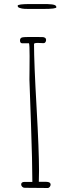

<svg xmlns="http://www.w3.org/2000/svg" viewBox="-20 -940 362 956"><path d="M239.3 -918Q228 -919.4 216.8 -919.7Q205.6 -919.9 188.5 -919.9H131.8Q68.8 -919.9 67.9 -911.6Q67.9 -908.2 70.3 -904.8Q73.2 -900.9 89.4 -897.5Q98.6 -895.5 121.1 -895.5H140.6H196.8Q259.8 -895.5 260.7 -903.8Q260.7 -909.7 255.9 -913.1Q251 -916.5 239.3 -918ZM85.4 -21.5Q85.4 -15.1 90.6 -10Q95.7 -4.9 103 -4.9Q140.1 -4.9 163.6 -4.4Q186.5 -3.9 218.3 -3.9Q223.1 -3.9 227.5 -9.3Q231.9 -14.6 231.9 -20.5Q231.9 -34.7 209.5 -34.7H173.3Q173.3 -49.3 173.8 -62Q174.3 -74.7 174.3 -89.8Q174.3 -190.4 162.1 -405.3Q149.4 -628.4 149.4 -719.7Q149.4 -722.2 150.9 -723.6Q151.9 -724.6 155.5 -725.3Q159.2 -726.1 162.6 -726.1H173.3Q179.2 -726.1 184.6 -725.6Q189.9 -725.1 197.3 -725.1Q202.6 -725.1 206.1 -730Q209.5 -734.9 209.5 -741.2Q209.5 -748 204.3 -751.7Q199.2 -755.4 191.4 -755.4Q168 -755.4 153.3 -755.9H125Q96.2 -755.9 87.9 -752.9Q79.6 -749 79.6 -738.8Q79.6 -724.6 90.3 -724.6H124.5Q127.4 -715.3 127.4 -661.1Q127.4 -623 127 -594.7L126.5 -543.9L129.9 -448.7L134.3 -323.7Q141.1 -129.9 141.1 -34.2H102.1Q85.4 -34.2 85.4 -21.5Z"/></svg>

Font: Amatica SC
Style: Regular
Weight: 400
Version: Version 2.000